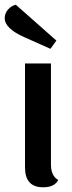

<svg xmlns="http://www.w3.org/2000/svg" viewBox="-42 -779 306 814"><path d="M62 -621Q-22 -658 -22 -702Q-22 -722 -8.5 -738Q5 -754 25 -759L197 -607L172 -572ZM174 -82Q174 -33 205 -16Q189 15 141 15Q64 15 64 -69V-510H174Z"/></svg>

Font: Sansita
Style: Regular
Weight: 400
Designer: Pablo Cosgaya
Foundry: Omnibus-Type
Version: Version 1.006;hotconv 1.0.109;makeotfexe 2.5.65596